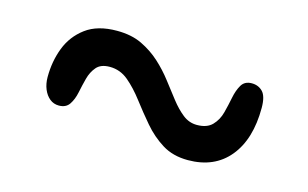

<svg xmlns="http://www.w3.org/2000/svg" viewBox="-48 -508 797 497"><g transform="rotate(15 350.0 -260.0)"><path d="M478 -122Q438 -122 409 -140Q380 -158 357 -185Q334 -212 313.5 -239Q293 -266 271 -284.5Q249 -303 221 -303Q197 -303 185.5 -289.5Q174 -276 169 -257Q164 -238 160 -218.5Q156 -199 147 -185.5Q138 -172 119 -172Q105 -172 94.5 -180.5Q84 -189 78 -203.5Q72 -218 72 -236Q72 -278 86 -314.5Q100 -351 131.5 -374.5Q163 -398 215 -398Q254 -398 282 -384.5Q310 -371 332 -351Q354 -331 372 -307.5Q390 -284 406 -263.5Q422 -243 439 -229.5Q456 -216 477 -216Q504 -216 518 -230.5Q532 -245 537.5 -266Q543 -287 547 -307.5Q551 -328 559.5 -342.5Q568 -357 587 -357Q605 -357 616.5 -345Q628 -333 628 -302Q628 -218 588.5 -170Q549 -122 478 -122Z"/></g></svg>

Font: Shantell Sans
Style: Regular
Weight: 400
Designer: Stephen Nixon, Anya Danilova, Shantell Martin
Foundry: Arrow Type
Version: Version 1.008;[ac192a2d6]